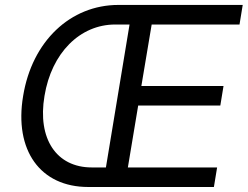

<svg xmlns="http://www.w3.org/2000/svg" viewBox="-20 -747 990 767"><path d="M949.6 -727.3H453.1C261.4 -727.3 108 -582.4 72.4 -363.6C35.9 -146.3 141 0 332.4 0H834.5L847.3 -78.1H490.8L532 -325.3H860.1L872.9 -403.4H544.7L585.9 -649.1H936.8ZM346.6 -78.1C204.9 -78.1 128.9 -193.2 157.7 -363.6C185.7 -535.5 299.4 -649.1 440.3 -649.1H497.5L403.1 -78.1Z"/></svg>

Font: Riot Sans 2.0
Style: Italic
Weight: 400
Italic angle: -9.39999°
Designer: Rasmus Andersson
Foundry: rsms
Version: Version 3.006;hotconv 1.0.109;makeotfexe 2.5.65596